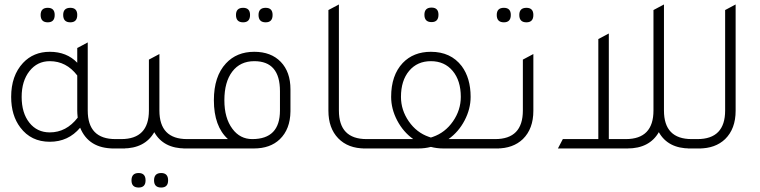

<svg xmlns="http://www.w3.org/2000/svg" viewBox="-20 -665 3405 860"><path d="M194 -565Q162 -565 162 -598Q162 -630 194 -630Q225 -630 225 -598Q225 -565 194 -565ZM295 -565Q263 -565 263 -598Q263 -630 295 -630Q326 -630 326 -598Q326 -565 295 -565ZM497 -42H540V0H490Q377 0 339 -93Q286 -30 203 -30Q119 -30 71 -94Q30 -148 30 -231Q30 -326 83 -383Q130 -433 203 -433Q279 -433 326 -384V-450L373 -475V-170Q373 -42 497 -42ZM326 -327Q277 -391 203 -391Q147 -391 112 -346.5Q77 -302 77 -231Q77 -159 111.5 -115.5Q146 -72 203 -72Q277 -72 328 -138Q326 -158 326 -169Z M818 -42H861V0H811Q712 0 671 -73Q629 0 530 0H480V-42H523Q647 -42 647 -170V-398L694 -423V-170Q694 -42 818 -42ZM601 110Q632 110 632 143Q632 175 601 175Q569 175 569 143Q569 110 601 110ZM702 110Q733 110 733 143Q733 175 702 175Q670 175 670 143Q670 110 702 110Z M1069 -565Q1037 -565 1037 -598Q1037 -630 1069 -630Q1100 -630 1100 -598Q1100 -565 1069 -565ZM1170 -565Q1138 -565 1138 -598Q1138 -630 1170 -630Q1201 -630 1201 -598Q1201 -565 1170 -565ZM801 0V-42H1001Q938 -99 938 -216Q938 -323 992 -381Q1040 -433 1119 -433Q1194 -433 1237.5 -388Q1281 -343 1281 -265V-166Q1280 -86 1233 -41Q1190 0 1117 0ZM1234 -257Q1234 -391 1119 -391Q1056 -391 1020.5 -344.5Q985 -298 985 -216Q985 -136 1021 -88Q1055 -42 1110 -42Q1234 -42 1234 -170Z M1615 0Q1539 0 1495 -45.5Q1451 -91 1451 -169V-620L1498 -645V-170Q1498 -42 1622 -42H1665V0Z M1913 -566Q1881 -566 1881 -599Q1881 -631 1913 -631Q1944 -631 1944 -599Q1944 -566 1913 -566ZM1989 -42H2215V0H1966Q1937 0 1910 -7Q1883 0 1854 0H1605V-42H1831Q1786 -74 1759 -125.5Q1732 -177 1732 -231Q1732 -328 1784 -383Q1832 -433 1910 -433Q1999 -433 2048 -369Q2088 -315 2088 -231Q2088 -177 2061 -125.5Q2034 -74 1989 -42ZM1910 -49 1919 -52Q1974 -71 2009 -121.5Q2044 -172 2044 -231Q2044 -304 2007.5 -347.5Q1971 -391 1910 -391Q1849 -391 1812.5 -347.5Q1776 -304 1776 -231Q1776 -172 1811 -121.5Q1846 -71 1901 -52Z M2237 -565Q2205 -565 2205 -598Q2205 -630 2237 -630Q2268 -630 2268 -598Q2268 -565 2237 -565ZM2338 -565Q2306 -565 2306 -598Q2306 -630 2338 -630Q2369 -630 2369 -598Q2369 -565 2338 -565ZM2155 0V-42H2198Q2322 -42 2322 -170V-398L2369 -423V-169Q2369 -88 2322 -42Q2278 0 2205 0Z M3078 -42H3121V0H3071Q2972 0 2931 -73Q2889 0 2790 0H2479L2501 -42H2660V-490L2707 -515V-42H2783Q2907 -42 2907 -170V-620L2954 -645V-170Q2954 -42 3078 -42Z M3061 0V-42H3104Q3228 -42 3228 -170V-620L3275 -645V-169Q3275 -88 3228 -42Q3184 0 3111 0Z"/></svg>

Font: TajawalTap
Style: Regular
Weight: 300
Designer: Boutros Fonts
Foundry: Created by Boutros International 2017
Version: Version 2.700